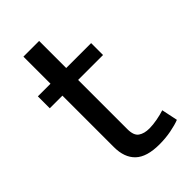

<svg xmlns="http://www.w3.org/2000/svg" viewBox="-194 -686 752 752"><g transform="rotate(-45 182.0 -310.0)"><path d="M315 -404H177V-131Q177 -96 194.5 -84Q212 -72 240 -72Q260 -72 284 -76.5Q308 -81 326 -87L340 -20Q320 -12 289 -6Q258 0 224 0Q154 0 122 -30.5Q90 -61 90 -119V-404H20V-470H90V-620H177V-470H315Z"/></g></svg>

Font: Mukta
Style: Regular
Weight: 400
Designer: Girish Dalvi and Yashodeep Gholap
Foundry: Ek Type
Version: Version 2.538;PS 1.001;hotconv 16.6.51;makeotf.lib2.5.65220;